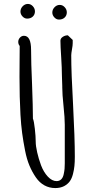

<svg xmlns="http://www.w3.org/2000/svg" viewBox="-20 -933 487 971"><path d="M117.2 -838.9Q134.8 -838.9 145.8 -849.1Q156.7 -859.4 156.7 -875.5Q156.7 -890.1 146 -901.6Q135.3 -913.1 121.1 -913.1Q106 -913.1 94.7 -901.4Q83.5 -889.6 83.5 -874.5Q83.5 -860.8 93.8 -849.9Q104 -838.9 117.2 -838.9ZM278.3 -834Q295.9 -834 306.9 -844.2Q317.9 -854.5 317.9 -870.6Q317.9 -885.3 307.1 -896.7Q296.4 -908.2 282.2 -908.2Q267.1 -908.2 255.9 -896.5Q244.6 -884.8 244.6 -869.6Q244.6 -856 254.9 -845Q265.1 -834 278.3 -834ZM79.1 -627Q78.6 -591.8 78.6 -544.4Q78.6 -440.4 83.5 -352.5Q86.4 -302.2 92 -260Q97.7 -217.8 106.9 -170.9Q115.2 -128.4 128.9 -95.7Q142.6 -63 161.6 -35.6Q179.7 -9.3 204.6 4.4Q229.5 18.1 259.8 18.1Q284.7 18.1 304.2 8.3Q322.3 -1.5 332.8 -15.9Q343.3 -30.3 349.1 -53.2Q354.5 -74.2 356.4 -93.8Q358.4 -113.3 358.4 -140.6Q358.4 -234.4 349.6 -401.9Q340.3 -565.4 340.3 -653.3Q340.3 -662.6 344.2 -684.6Q347.7 -703.1 347.7 -714.4V-731L323.2 -754.4Q309.1 -754.4 297.4 -746.6Q285.6 -738.8 285.6 -727.1Q285.6 -702.1 289.6 -641.1Q293 -587.9 293 -555.7L293.9 -526.9L294.9 -497.6V-490.7Q294.9 -456.5 301.3 -396.5Q307.6 -336.4 307.6 -302.2V-106.9Q307.6 -90.8 306.6 -79.8Q305.7 -68.8 302.2 -52.2Q298.8 -35.2 289.6 -26.1Q280.3 -17.1 266.1 -17.1Q243.2 -17.1 221.9 -39.8Q200.7 -62.5 187.5 -97.2Q175.3 -130.4 168 -162.6Q160.6 -194.8 160.6 -216.8Q160.6 -242.7 156.2 -281.7Q151.9 -320.8 146.5 -333Q146.5 -391.1 142.1 -507.3Q137.2 -617.7 137.2 -680.7Q137.2 -752 101.1 -752Q89.4 -752 80.8 -742.7Q72.3 -733.4 72.3 -721.2Q72.3 -709 79.6 -700.7Q79.6 -662.1 79.1 -627Z"/></svg>

Font: Amatica SC
Style: Bold
Weight: 400
Designer: Vernon Adams, Ben Nathan
Foundry: newtypography
Version: Version 2.000